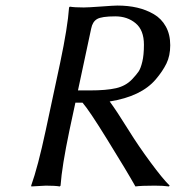

<svg xmlns="http://www.w3.org/2000/svg" viewBox="-20 -672 636 695"><path d="M397.5 -612.8Q347.7 -612.8 331.3 -603Q314.9 -593.3 310.1 -568.8L262.2 -344.7H305.2Q365.2 -344.7 400.1 -352.8Q435.1 -360.8 458 -384.8Q474.1 -401.9 481.7 -413.1Q489.3 -424.3 495.1 -448.5Q501 -472.7 501 -510.3Q501 -563 470.9 -587.9Q440.9 -612.8 397.5 -612.8ZM252.9 -300.3 231.4 -200.2Q204.1 -69.8 199.2 0L196.3 2.9Q179.7 0 146 0L93.3 2.9L92.8 0Q117.2 -67.9 145.5 -200.2L197.8 -444.8Q225.1 -574.2 230 -645L232.9 -647.9Q249.5 -645 283.2 -645Q298.8 -645 345.7 -648.4Q392.6 -651.9 404.8 -651.9Q443.8 -651.9 476.6 -644.3Q509.3 -636.7 536.9 -620.6Q564.5 -604.5 580.3 -575.9Q596.2 -547.4 596.2 -508.3Q596.2 -470.2 582.5 -442.1Q568.8 -414.1 543.9 -384.8Q491.2 -322.8 377 -304.7Q401.4 -272 446.3 -199.7Q480.5 -144.5 524.7 -84.7Q568.8 -24.9 594.2 0L591.3 2.9Q571.8 0 540 0Q490.2 0 470.2 2.9Q439.5 -51.8 367.2 -168.5Q302.7 -272.9 278.8 -300.3Z"/></svg>

Font: Linux Biolinum
Style: Italic
Weight: 400
Italic angle: -12°
Designer: Philipp H. Poll
Foundry: Philipp H. Poll
Version: Version 1.1.3 ; ttfautohint (v0.9)